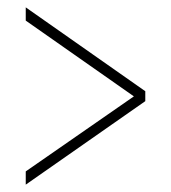

<svg xmlns="http://www.w3.org/2000/svg" viewBox="-20 -619 465 522"><path d="M50 -117 375 -344V-371L50 -599V-563L344 -357L50 -153Z"/></svg>

Font: Noto Serif Armenian ExtraCondensed Thin
Style: Regular
Weight: 100
Width: 2
Designer: Monotype Design Team
Foundry: Monotype Imaging Inc.
Version: Version 2.008